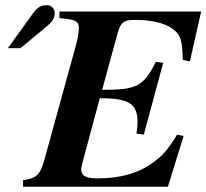

<svg xmlns="http://www.w3.org/2000/svg" viewBox="-20 -713 788 733"><path d="M748 -669H207V-644L240 -640C271 -636 281 -627 281 -607C281 -592 278 -570 269 -537L150 -105C133 -44 120 -33 68 -25V0H621L681 -194L656 -199C622 -143 602 -120 565 -93C508 -51 439 -32 351 -32C308 -32 290 -42 290 -66C290 -73 293 -84 298 -104L361 -338C474 -338 505 -316 505 -247C505 -233 504 -222 501 -203L529 -199L603 -473L575 -477C528 -383 502 -370 370 -370L429 -586C441 -631 455 -637 496 -637C557 -637 603 -626 633 -607C674 -580 675 -555 678 -484L705 -479ZM10 -529H58L139 -596C174 -625 189 -637 189 -664C189 -680 175 -693 162 -693C142 -693 125 -689 108 -665Z"/></svg>

Font: STIXGeneral
Style: Bold Italic
Weight: 700
Italic angle: -16.33°
Designer: MicroPress Inc., with final additions and corrections provided by Coen Hoffman, Elsevier (retired)
Version: Version 1.1.0